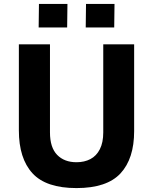

<svg xmlns="http://www.w3.org/2000/svg" viewBox="-20 -949 766 979"><path d="M370 10Q214.4 10 145.3 -65.8Q76.2 -141.5 76.2 -284V-723H234.8V-273.8Q234.8 -197 271.3 -159.4Q307.9 -121.8 370 -121.8Q410.4 -121.8 441.1 -137.9Q471.8 -154 489.1 -188.1Q506.5 -222.1 506.5 -273.8V-723H664V-280.2Q664 -140.2 594.6 -65.1Q525.1 10 370 10ZM418.6 -929H563.9L562.4 -809H417.1ZM178.6 -929H323.9L322.4 -809H177.1Z"/></svg>

Font: Public Sans VF
Style: Regular
Weight: 400
Designer: Pablo Impallari, Rodrigo Fuenzalida (Modified by Dan O. Williams and USWDS)
Version: Version 1.003